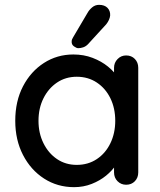

<svg xmlns="http://www.w3.org/2000/svg" viewBox="-20 -763 661 793"><path d="M501 -534Q523 -534 537 -519.5Q551 -505 551 -483V-51Q551 -29 537 -14.5Q523 0 501 0Q480 0 465.5 -14.5Q451 -29 451 -51V-123L472 -120Q472 -102 457.5 -80Q443 -58 418 -37.5Q393 -17 359 -3.5Q325 10 286 10Q217 10 162 -25.5Q107 -61 75 -123Q43 -185 43 -264Q43 -345 75 -406.5Q107 -468 161.5 -503Q216 -538 283 -538Q326 -538 362.5 -524Q399 -510 426 -488Q453 -466 467.5 -441.5Q482 -417 482 -395L451 -392V-483Q451 -504 465.5 -519Q480 -534 501 -534ZM297 -82Q344 -82 380 -106Q416 -130 436 -171.5Q456 -213 456 -264Q456 -316 436 -357Q416 -398 380 -422Q344 -446 297 -446Q251 -446 215.5 -422Q180 -398 159.5 -357Q139 -316 139 -264Q139 -213 159.5 -171.5Q180 -130 215.5 -106Q251 -82 297 -82ZM303 -564Q296 -564 285.5 -571.5Q275 -579 276 -592Q276 -600 282 -609L341 -709Q348 -722 360.5 -732.5Q373 -743 389 -743Q412 -743 424 -730.5Q436 -718 435 -699Q434 -690 430 -681Q426 -672 419 -663L343 -580Q334 -571 323.5 -567.5Q313 -564 303 -564Z"/></svg>

Font: Quicksand SemiBold
Style: Regular
Weight: 600
Designer: Andrew Paglinawan
Foundry: Andrew Paglinawan
Version: Version 3.006